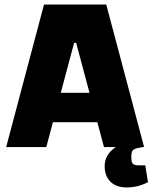

<svg xmlns="http://www.w3.org/2000/svg" viewBox="-20 -645 669 842"><path d="M7 0 173 -625H446L612 0H436L314 -457H305L183 0ZM118 -109V-238H501V-109ZM535 177Q490 177 464.5 152Q439 127 439 84Q439 37 479.5 6Q520 -25 595 -34L605 0L592 3Q570 6 563 13.5Q556 21 556 39V48Q556 66 562.5 73Q569 80 586 80H617L629 154Q605 166 582.5 171.5Q560 177 535 177Z"/></svg>

Font: Changa
Style: Bold
Weight: 700
Designer: Eduardo Rodriguez Tunni
Foundry: Eduardo Rodriguez Tunni
Version: Version 3.002; ttfautohint (v1.8.2)